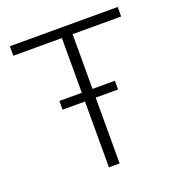

<svg xmlns="http://www.w3.org/2000/svg" viewBox="-128 -805 843 910"><g transform="rotate(-20 294.0 -350.0)"><path d="M566 -652V-700H22V-652H267V-376H154V-332H267V0H321V-332H434V-376H321V-652Z"/></g></svg>

Font: Space Text Light
Style: Regular
Weight: 300
Designer: Florian Karsten (Space Text), Colophon Foundry (Space Mono)
Foundry: Florian Karsten
Version: Version 1.003;PS 001.003;hotconv 1.0.88;makeotf.lib2.5.64775